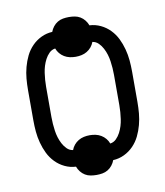

<svg xmlns="http://www.w3.org/2000/svg" viewBox="-74 -636 648 752"><g transform="rotate(-10 250.0 -260.0)"><path d="M250 54Q238 54 226.5 52Q215 50 205 44Q195 38 187.5 28.5Q180 19 176 8Q153 7 132 -3Q111 -13 95 -29.5Q79 -46 69 -66.5Q59 -87 53 -109.5Q47 -132 45 -154.5Q43 -177 43 -200V-320Q43 -343 45 -365.5Q47 -388 53 -410.5Q59 -433 69 -453.5Q79 -474 95 -490.5Q111 -507 132 -517Q153 -527 176 -528Q180 -539 187.5 -548.5Q195 -558 205 -564Q215 -570 226.5 -572Q238 -574 250 -574Q262 -574 273.5 -572Q285 -570 295 -564Q305 -558 312.5 -548.5Q320 -539 324 -528Q347 -527 368 -517Q389 -507 405 -490.5Q421 -474 431 -453.5Q441 -433 447 -410.5Q453 -388 455 -365.5Q457 -343 457 -320V-200Q457 -177 455 -154.5Q453 -132 447 -109.5Q441 -87 431 -66.5Q421 -46 405 -29.5Q389 -13 368 -3Q347 7 324 8Q320 19 312.5 28.5Q305 38 295 44Q285 50 273.5 52Q262 54 250 54ZM324 -58Q338 -60 348 -70Q358 -80 364.5 -92.5Q371 -105 375 -118Q379 -131 381 -145Q383 -159 384 -172.5Q385 -186 385 -200V-320Q385 -334 384 -347.5Q383 -361 381 -375Q379 -389 375 -402Q371 -415 364.5 -427.5Q358 -440 348 -450Q338 -460 324 -462Q320 -451 312.5 -442Q305 -433 295 -427Q285 -421 273.5 -418.5Q262 -416 250 -416Q238 -416 226.5 -418.5Q215 -421 205 -427Q195 -433 187.5 -442Q180 -451 176 -462Q162 -460 152 -450Q142 -440 135.5 -427.5Q129 -415 125 -402Q121 -389 119 -375Q117 -361 116 -347.5Q115 -334 115 -320V-200Q115 -186 116 -172.5Q117 -159 119 -145Q121 -131 125 -118Q129 -105 135.5 -92.5Q142 -80 152 -70Q162 -60 176 -58Q180 -69 187.5 -78Q195 -87 205 -93Q215 -99 226.5 -101.5Q238 -104 250 -104Q262 -104 273.5 -101.5Q285 -99 295 -93Q305 -87 312.5 -78Q320 -69 324 -58Z"/></g></svg>

Font: HulyMono
Style: Regular
Weight: 400
Monospace: yes
Designer: Belleve Invis
Foundry: Belleve Invis
Version: Version 33.2.5; ttfautohint (v1.8.4)